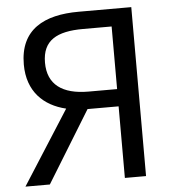

<svg xmlns="http://www.w3.org/2000/svg" viewBox="-52 -783 755 831"><g transform="rotate(-5 325.0 -367.0)"><path d="M457 0H549V-734H320C171 -734 64 -680 64 -527C64 -410 133 -344 230 -321L25 0H131L322 -311H457ZM333 -386C219 -386 156 -432 156 -527C156 -624 219 -658 333 -658H457V-386Z"/></g></svg>

Font: DAIFUKU Sans JP
Style: Regular
Weight: 400
Designer: Original font ‘Source Han Sans JP’ : Ryoko NISHIZUKA  (kana, bopomofo & ideographs); Paul D. Hunt (Latin, Greek & Cyrill
Foundry: Daifuku
Version: Version 1.001